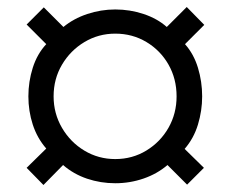

<svg xmlns="http://www.w3.org/2000/svg" viewBox="-20 -612 658 548"><path d="M104 -84 56 -133 112 -188Q86 -218 73.5 -256.5Q61 -295 61 -337Q61 -379 73.5 -418.5Q86 -458 112 -486L56 -542L105 -591L161 -535Q190 -559 229 -572Q268 -585 309 -585Q351 -585 390 -572Q429 -559 456 -535L513 -592L563 -541L508 -486Q533 -458 545 -418.5Q557 -379 557 -337Q557 -296 545 -256.5Q533 -217 507 -187L562 -133L514 -85L458 -141Q429 -116 390 -102.5Q351 -89 309 -89Q267 -89 228.5 -102Q190 -115 160 -141ZM309 -158Q358 -158 398 -182.5Q438 -207 461 -247.5Q484 -288 484 -337Q484 -387 461 -427.5Q438 -468 398 -492Q358 -516 309 -516Q261 -516 221 -492Q181 -468 157 -427.5Q133 -387 133 -337Q133 -288 157 -247Q181 -206 221 -182Q261 -158 309 -158Z"/></svg>

Font: Chivo Medium
Style: Regular
Weight: 400
Version: Version 2.002